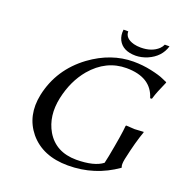

<svg xmlns="http://www.w3.org/2000/svg" viewBox="-143 -932 1016 1068"><g transform="rotate(20 365.0 -398.0)"><path d="M679.2 -806.2Q659.2 -738.8 588.4 -708Q553.7 -693.4 519.5 -692.9Q442.9 -692.9 416 -745.1Q402.8 -772 407.2 -806.2H435.1Q434.6 -765.1 488.8 -750Q508.3 -745.1 530.3 -745.1Q595.7 -745.1 633.8 -780.8Q646 -793 651.4 -806.2ZM570.8 -117.2Q597.2 -255.4 601.1 -307.1L604 -310.1Q606 -310.1 654.3 -307.1L707 -310.1L707.5 -307.1Q683.1 -239.3 661.1 -137.2L659.7 -130.9Q652.8 -95.7 659.7 -83L659.2 -80.1Q532.2 9.8 374 9.8Q224.1 9.8 145 -85.4Q70.3 -177.2 97.2 -307.1Q131.8 -469.2 269.5 -570.8Q388.7 -657.7 521 -658.2Q575.2 -658.2 627.2 -647Q679.2 -635.7 704.1 -624L729.5 -612.8L730.5 -609.9Q698.7 -539.1 689.9 -508.3Q688.5 -503.4 687 -499L676.8 -498Q643.1 -610.4 497.1 -610.8Q376.5 -610.8 290.5 -509.8Q228 -435.1 204.6 -327.1Q180.7 -214.8 229.5 -130.4Q285.2 -36.6 406.7 -36.1Q513.2 -36.6 561.5 -74.2Z"/></g></svg>

Font: Linux Biolinum Capitals O
Style: Italic Samll Caps
Weight: 400
Italic angle: -12°
Designer: Philipp H. Poll
Foundry: Philipp H. Poll
Version: Version 0.6.2